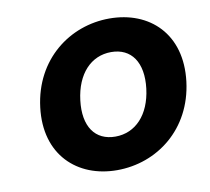

<svg xmlns="http://www.w3.org/2000/svg" viewBox="-63 -573 716 656"><g transform="rotate(-10 294.5 -245.5)"><path d="M578 -245C598 -408 495 -503 356 -503C218 -503 91 -408 71 -245C51 -83 155 12 293 12C432 12 558 -83 578 -245ZM439 -245C428 -156 377 -102 307 -102C237 -102 199 -155 210 -245C221 -335 272 -389 342 -389C412 -389 450 -335 439 -245Z"/></g></svg>

Font: Falling Sky
Style: SeBdObl
Weight: 600
Designer: Paul D. Hunt
Foundry: Adobe Systems Incorporated
Version: Version 1.02